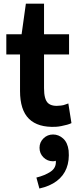

<svg xmlns="http://www.w3.org/2000/svg" viewBox="-20 -690 423 1064"><path d="M376 -7.8Q367 -3 351.5 1.3Q336 5.7 319.3 8.8Q302.7 12 289 12.7Q190.7 17.3 140.8 -31.3Q91 -80 91 -186V-388.3H15V-500H99.7L123.4 -669.7H224V-500H362.7V-388.3H224V-201.3Q224 -139.3 246 -118.8Q268 -98.3 317.3 -105Q331.3 -106.3 342.1 -110.8Q352.9 -115.3 358.7 -116.7ZM273.5 203.7Q242.7 203.7 220.8 182.1Q199 160.5 199 129Q199 98.3 221 76.8Q242.9 55.3 274 55.3Q305 55.3 329.8 77.5Q354.7 99.7 360.3 144Q365.3 199 348.8 241.8Q332.3 284.7 294.2 313.3Q256 342 198.3 354.7L181.7 294Q229.5 282.3 261.1 260.8Q292.7 239.3 289.3 201Q286 202.3 281.1 203Q276.2 203.7 273.5 203.7Z"/></svg>

Font: Nata Sans
Style: Regular
Weight: 400
Designer: Daniel Uzquiano Cruz
Version: Version 1.001